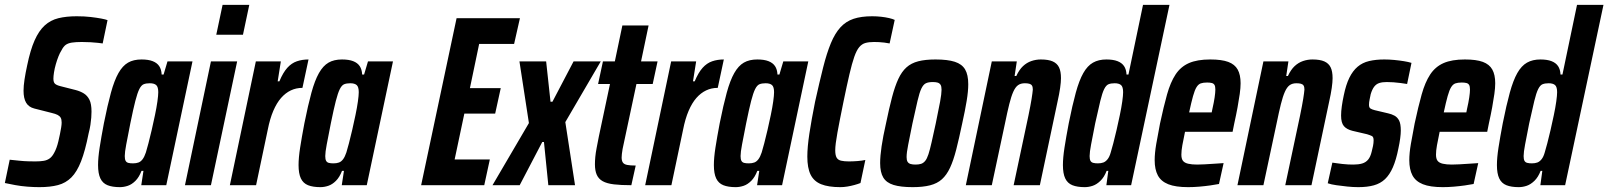

<svg xmlns="http://www.w3.org/2000/svg" viewBox="-39 -763 6626 791"><path d="M123 8Q100 8 74 6Q48 4 23.5 -0.5Q-1 -5 -19 -9L1 -105Q21 -103 40 -101Q59 -99 76.5 -98.5Q94 -98 106 -98Q127 -98 141.5 -100.5Q156 -103 166.5 -111Q177 -119 185 -135Q189 -142 193.5 -154Q198 -166 201.5 -181Q205 -196 208 -210.5Q211 -225 213 -237.5Q215 -250 215 -258Q215 -271 211 -278Q207 -285 198.5 -289.5Q190 -294 173 -298L102 -316Q79 -322 68.5 -340Q58 -358 58 -389Q58 -409 62 -435.5Q66 -462 73 -494Q86 -557 103.5 -596.5Q121 -636 145 -658Q169 -680 201.5 -688Q234 -696 277 -696Q309 -696 334.5 -693Q360 -690 378.5 -686.5Q397 -683 404 -680L384 -584Q378 -585 364.5 -586.5Q351 -588 334 -589Q317 -590 298 -590Q273 -590 257 -587.5Q241 -585 231.5 -578Q222 -571 214 -555Q208 -546 202 -531Q196 -516 191 -498.5Q186 -481 183.5 -465Q181 -449 181 -439Q181 -424 187.5 -418Q194 -412 210 -408L273 -392Q292 -387 306.5 -378Q321 -369 329.5 -352Q338 -335 338 -303Q338 -292 337 -278.5Q336 -265 333.5 -248.5Q331 -232 326 -213Q312 -142 295 -98.5Q278 -55 255 -32Q232 -9 200 -0.5Q168 8 123 8Z M455 8Q424 8 404 0Q384 -8 374.5 -28Q365 -48 365 -83Q365 -113 371.5 -155Q378 -197 389 -255Q404 -330 418 -381Q432 -432 449 -462Q466 -492 488.5 -505Q511 -518 544 -518Q572 -518 590 -511Q608 -504 617 -490.5Q626 -477 627 -456H635L651 -510H754L646 0H543L552 -59H544Q534 -33 519 -18Q504 -3 487.5 2.5Q471 8 455 8ZM509 -90Q522 -90 531.5 -93.5Q541 -97 548.5 -107Q556 -117 562 -135Q566 -148 572.5 -172.5Q579 -197 586 -227.5Q593 -258 599.5 -289Q606 -320 609.5 -345Q613 -370 613 -383Q613 -405 604.5 -412.5Q596 -420 578 -420Q563 -420 553 -416Q543 -412 535 -396Q527 -380 518.5 -347Q510 -314 498 -255Q487 -199 481 -167.5Q475 -136 475 -120Q475 -107 478.5 -100.5Q482 -94 489.5 -92Q497 -90 509 -90Z M852 -620 878 -743H988L962 -620ZM723 0 830 -510H938L830 0Z M908 0 1015 -510H1118L1105 -428H1112Q1127 -464 1144.5 -483.5Q1162 -503 1184 -510.5Q1206 -518 1232 -518L1207 -401Q1181 -401 1159 -390.5Q1137 -380 1119 -359.5Q1101 -339 1087 -306.5Q1073 -274 1064 -228L1016 0Z M1281 8Q1250 8 1230 0Q1210 -8 1200.5 -28Q1191 -48 1191 -83Q1191 -113 1197.5 -155Q1204 -197 1215 -255Q1230 -330 1244 -381Q1258 -432 1275 -462Q1292 -492 1314.5 -505Q1337 -518 1370 -518Q1398 -518 1416 -511Q1434 -504 1443 -490.5Q1452 -477 1453 -456H1461L1477 -510H1580L1472 0H1369L1378 -59H1370Q1360 -33 1345 -18Q1330 -3 1313.5 2.5Q1297 8 1281 8ZM1335 -90Q1348 -90 1357.5 -93.5Q1367 -97 1374.5 -107Q1382 -117 1388 -135Q1392 -148 1398.5 -172.5Q1405 -197 1412 -227.5Q1419 -258 1425.5 -289Q1432 -320 1435.5 -345Q1439 -370 1439 -383Q1439 -405 1430.5 -412.5Q1422 -420 1404 -420Q1389 -420 1379 -416Q1369 -412 1361 -396Q1353 -380 1344.5 -347Q1336 -314 1324 -255Q1313 -199 1307 -167.5Q1301 -136 1301 -120Q1301 -107 1304.5 -100.5Q1308 -94 1315.5 -92Q1323 -90 1335 -90Z M1696 0 1842 -688H2103L2079 -582H1935L1897 -400H2024L2001 -295H1874L1834 -106H1979L1956 0Z M1990 0 2140 -256 2101 -510H2211L2229 -344H2237L2324 -510H2436L2290 -260L2330 0H2220L2202 -178H2195L2102 0Z M2562 0Q2519 0 2490 -3.5Q2461 -7 2444 -16.5Q2427 -26 2419.5 -43Q2412 -60 2412 -86Q2412 -100 2413.5 -116.5Q2415 -133 2419 -153.5Q2423 -174 2428 -200L2474 -417H2425L2445 -510H2494L2525 -658H2633L2602 -510H2670L2650 -417H2583L2531 -173Q2528 -161 2526 -149.5Q2524 -138 2523 -129Q2522 -120 2522 -114Q2522 -101 2527 -93.5Q2532 -86 2545 -83.5Q2558 -81 2580 -81Z M2619 0 2726 -510H2829L2816 -428H2823Q2838 -464 2855.5 -483.5Q2873 -503 2895 -510.5Q2917 -518 2943 -518L2918 -401Q2892 -401 2870 -390.5Q2848 -380 2830 -359.5Q2812 -339 2798 -306.5Q2784 -274 2775 -228L2727 0Z M2992 8Q2961 8 2941 0Q2921 -8 2911.5 -28Q2902 -48 2902 -83Q2902 -113 2908.5 -155Q2915 -197 2926 -255Q2941 -330 2955 -381Q2969 -432 2986 -462Q3003 -492 3025.5 -505Q3048 -518 3081 -518Q3109 -518 3127 -511Q3145 -504 3154 -490.5Q3163 -477 3164 -456H3172L3188 -510H3291L3183 0H3080L3089 -59H3081Q3071 -33 3056 -18Q3041 -3 3024.5 2.5Q3008 8 2992 8ZM3046 -90Q3059 -90 3068.5 -93.5Q3078 -97 3085.5 -107Q3093 -117 3099 -135Q3103 -148 3109.5 -172.5Q3116 -197 3123 -227.5Q3130 -258 3136.5 -289Q3143 -320 3146.5 -345Q3150 -370 3150 -383Q3150 -405 3141.5 -412.5Q3133 -420 3115 -420Q3100 -420 3090 -416Q3080 -412 3072 -396Q3064 -380 3055.5 -347Q3047 -314 3035 -255Q3024 -199 3018 -167.5Q3012 -136 3012 -120Q3012 -107 3015.5 -100.5Q3019 -94 3026.5 -92Q3034 -90 3046 -90Z M3423 8Q3374 8 3344 -4Q3314 -16 3300.5 -43.5Q3287 -71 3287 -118Q3287 -157 3295.5 -213Q3304 -269 3319 -344Q3337 -425 3352 -484.5Q3367 -544 3384 -585Q3401 -626 3423.5 -650.5Q3446 -675 3477.5 -685.5Q3509 -696 3554 -696Q3573 -696 3591 -694Q3609 -692 3624 -688.5Q3639 -685 3647 -681L3626 -584Q3616 -586 3604.5 -587.5Q3593 -589 3582 -589.5Q3571 -590 3562 -590Q3541 -590 3526.5 -586Q3512 -582 3501 -569Q3490 -556 3480.5 -529Q3471 -502 3460.5 -457Q3450 -412 3436 -344Q3420 -266 3411 -216.5Q3402 -167 3402 -144Q3402 -124 3407.5 -114Q3413 -104 3426 -101Q3439 -98 3458 -98Q3475 -98 3494 -99.5Q3513 -101 3526 -104L3506 -9Q3496 -5 3481.5 -1Q3467 3 3452 5.5Q3437 8 3423 8Z M3721 8Q3672 8 3642.5 -1Q3613 -10 3600 -31.5Q3587 -53 3587 -91Q3587 -120 3593 -160.5Q3599 -201 3611 -254Q3624 -317 3636 -362.5Q3648 -408 3662 -438Q3676 -468 3695.5 -485.5Q3715 -503 3744 -510.5Q3773 -518 3815 -518Q3865 -518 3894.5 -508.5Q3924 -499 3937 -477Q3950 -455 3950 -416Q3950 -387 3943.5 -347.5Q3937 -308 3925 -254Q3912 -192 3900.5 -147Q3889 -102 3875 -72Q3861 -42 3841.5 -24.5Q3822 -7 3792.5 0.5Q3763 8 3721 8ZM3733 -85Q3746 -85 3755.5 -88Q3765 -91 3772.5 -100Q3780 -109 3786 -127.5Q3792 -146 3799 -177Q3806 -208 3816 -254Q3828 -311 3834 -344Q3840 -377 3840 -393Q3840 -407 3836 -413.5Q3832 -420 3824.5 -422.5Q3817 -425 3804 -425Q3786 -425 3775.5 -420Q3765 -415 3757 -398.5Q3749 -382 3741 -347.5Q3733 -313 3720 -254Q3709 -199 3702.5 -166.5Q3696 -134 3696 -116Q3696 -103 3700 -96.5Q3704 -90 3712 -87.5Q3720 -85 3733 -85Z M3940 0 4047 -510H4150L4141 -450H4148Q4160 -476 4175.5 -490.5Q4191 -505 4210 -511.5Q4229 -518 4249 -518Q4280 -518 4298 -510Q4316 -502 4324 -485.5Q4332 -469 4332 -441Q4332 -425 4328.5 -400.5Q4325 -376 4318 -345L4245 0H4137L4198 -287Q4207 -331 4211 -356Q4215 -381 4216 -394Q4216 -405 4212.5 -410.5Q4209 -416 4201.5 -418Q4194 -420 4183 -420Q4166 -420 4155 -412Q4144 -404 4135.5 -385Q4127 -366 4119 -334Q4111 -302 4101 -253L4047 0Z M4430 8Q4399 8 4379 0Q4359 -8 4349.5 -28Q4340 -48 4340 -83Q4340 -113 4346.5 -155Q4353 -197 4364 -255Q4379 -330 4393 -381Q4407 -432 4424 -462Q4441 -492 4464 -505Q4487 -518 4519 -518Q4547 -518 4565 -511Q4583 -504 4592 -490.5Q4601 -477 4602 -456H4610L4670 -743H4779L4621 0H4519L4527 -59H4520Q4510 -33 4494.5 -18Q4479 -3 4462.5 2.5Q4446 8 4430 8ZM4484 -90Q4497 -90 4506.5 -93.5Q4516 -97 4524 -107Q4532 -117 4537 -135Q4541 -148 4547.5 -172.5Q4554 -197 4561 -227.5Q4568 -258 4574.5 -289Q4581 -320 4584.5 -345Q4588 -370 4588 -383Q4588 -405 4579.5 -412.5Q4571 -420 4553 -420Q4538 -420 4528 -416Q4518 -412 4510 -396Q4502 -380 4494 -347Q4486 -314 4473 -255Q4462 -199 4456 -167.5Q4450 -136 4450 -120Q4450 -107 4453.5 -100.5Q4457 -94 4465 -92Q4473 -90 4484 -90Z M4856 8Q4804 8 4774 -4Q4744 -16 4731 -40.5Q4718 -65 4718 -103Q4718 -132 4724.5 -170Q4731 -208 4740 -254Q4755 -324 4769 -374Q4783 -424 4804 -456Q4825 -488 4859 -503Q4893 -518 4947 -518Q4994 -518 5021 -508Q5048 -498 5060 -476.5Q5072 -455 5072 -420Q5072 -401 5068.5 -376Q5065 -351 5059.5 -321Q5054 -291 5046 -255L5039 -220H4843Q4836 -187 4832 -164.5Q4828 -142 4828 -126Q4828 -109 4834.5 -100.5Q4841 -92 4856 -88.5Q4871 -85 4893 -85Q4905 -85 4924 -86Q4943 -87 4964 -88.5Q4985 -90 5002 -91L4983 -5Q4968 -2 4946.5 1Q4925 4 4901.5 6Q4878 8 4856 8ZM4860 -300H4953L4956 -315Q4962 -341 4965 -361.5Q4968 -382 4968 -394Q4968 -407 4964.5 -413Q4961 -419 4953.5 -421Q4946 -423 4934 -423Q4918 -423 4908 -419.5Q4898 -416 4890.5 -404Q4883 -392 4876 -367Q4869 -342 4860 -300Z M5059 0 5166 -510H5269L5260 -450H5267Q5279 -476 5294.5 -490.5Q5310 -505 5329 -511.5Q5348 -518 5368 -518Q5399 -518 5417 -510Q5435 -502 5443 -485.5Q5451 -469 5451 -441Q5451 -425 5447.5 -400.5Q5444 -376 5437 -345L5364 0H5256L5317 -287Q5326 -331 5330 -356Q5334 -381 5335 -394Q5335 -405 5331.5 -410.5Q5328 -416 5320.5 -418Q5313 -420 5302 -420Q5285 -420 5274 -412Q5263 -404 5254.5 -385Q5246 -366 5238 -334Q5230 -302 5220 -253L5166 0Z M5557 8Q5535 8 5511.5 5.5Q5488 3 5466.5 0Q5445 -3 5431 -8L5450 -93Q5457 -92 5468 -90.5Q5479 -89 5491 -87.5Q5503 -86 5515 -85.5Q5527 -85 5537 -85Q5558 -85 5573 -89.5Q5588 -94 5597.5 -105.5Q5607 -117 5612 -138Q5615 -149 5617.5 -161.5Q5620 -174 5620 -185Q5620 -199 5613 -202.5Q5606 -206 5593 -210L5533 -224Q5509 -230 5497.5 -243.5Q5486 -257 5486 -287Q5486 -304 5489 -325.5Q5492 -347 5497 -370Q5506 -414 5520 -442.5Q5534 -471 5554 -488Q5574 -505 5601.5 -511.5Q5629 -518 5664 -518Q5684 -518 5705 -516Q5726 -514 5744.5 -511Q5763 -508 5776 -504L5758 -417Q5746 -419 5731 -421Q5716 -423 5701.5 -424Q5687 -425 5674 -425Q5656 -425 5643.5 -421Q5631 -417 5622.5 -406Q5614 -395 5608 -375Q5606 -364 5603.5 -353Q5601 -342 5601 -331Q5601 -320 5607 -316Q5613 -312 5625 -309L5680 -296Q5694 -293 5706 -286.5Q5718 -280 5725 -266.5Q5732 -253 5732 -225Q5732 -212 5729.5 -193Q5727 -174 5722 -151Q5713 -105 5699.5 -74Q5686 -43 5667 -25Q5648 -7 5621 0.5Q5594 8 5557 8Z M5905 8Q5853 8 5823 -4Q5793 -16 5780 -40.5Q5767 -65 5767 -103Q5767 -132 5773.5 -170Q5780 -208 5789 -254Q5804 -324 5818 -374Q5832 -424 5853 -456Q5874 -488 5908 -503Q5942 -518 5996 -518Q6043 -518 6070 -508Q6097 -498 6109 -476.5Q6121 -455 6121 -420Q6121 -401 6117.5 -376Q6114 -351 6108.5 -321Q6103 -291 6095 -255L6088 -220H5892Q5885 -187 5881 -164.5Q5877 -142 5877 -126Q5877 -109 5883.5 -100.5Q5890 -92 5905 -88.5Q5920 -85 5942 -85Q5954 -85 5973 -86Q5992 -87 6013 -88.5Q6034 -90 6051 -91L6032 -5Q6017 -2 5995.5 1Q5974 4 5950.5 6Q5927 8 5905 8ZM5909 -300H6002L6005 -315Q6011 -341 6014 -361.5Q6017 -382 6017 -394Q6017 -407 6013.5 -413Q6010 -419 6002.5 -421Q5995 -423 5983 -423Q5967 -423 5957 -419.5Q5947 -416 5939.5 -404Q5932 -392 5925 -367Q5918 -342 5909 -300Z M6218 8Q6187 8 6167 0Q6147 -8 6137.5 -28Q6128 -48 6128 -83Q6128 -113 6134.5 -155Q6141 -197 6152 -255Q6167 -330 6181 -381Q6195 -432 6212 -462Q6229 -492 6252 -505Q6275 -518 6307 -518Q6335 -518 6353 -511Q6371 -504 6380 -490.5Q6389 -477 6390 -456H6398L6458 -743H6567L6409 0H6307L6315 -59H6308Q6298 -33 6282.5 -18Q6267 -3 6250.5 2.5Q6234 8 6218 8ZM6272 -90Q6285 -90 6294.5 -93.5Q6304 -97 6312 -107Q6320 -117 6325 -135Q6329 -148 6335.5 -172.5Q6342 -197 6349 -227.5Q6356 -258 6362.5 -289Q6369 -320 6372.5 -345Q6376 -370 6376 -383Q6376 -405 6367.5 -412.5Q6359 -420 6341 -420Q6326 -420 6316 -416Q6306 -412 6298 -396Q6290 -380 6282 -347Q6274 -314 6261 -255Q6250 -199 6244 -167.5Q6238 -136 6238 -120Q6238 -107 6241.5 -100.5Q6245 -94 6253 -92Q6261 -90 6272 -90Z"/></svg>

Font: Saira ExtraCondensed
Style: Bold Italic
Weight: 700
Width: 2
Italic angle: -12°
Designer: Hector Gatti with collaboration of the Omnibus-Type team
Foundry: Omnibus-Type
Version: Version 1.101